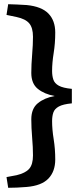

<svg xmlns="http://www.w3.org/2000/svg" viewBox="-20 -710 369 914"><path d="M107 180Q85 182 61 183Q37 184 19 184L11 133L59 124Q101 114 119 93.5Q137 73 137 30Q137 -8 133 -55Q129 -102 129 -142Q129 -193 160 -218.5Q191 -244 240 -253Q191 -262 160 -287Q129 -312 129 -363Q129 -402 133 -450Q137 -498 137 -535Q137 -578 119 -599Q101 -620 59 -629L11 -639L19 -690Q37 -690 61 -688.5Q85 -687 107 -686Q178 -679 210.5 -645.5Q243 -612 243 -555Q243 -504 235.5 -457.5Q228 -411 228 -372Q228 -349 234 -331Q240 -313 260 -302Q280 -291 322 -287V-218Q280 -214 260 -203Q240 -192 234 -174.5Q228 -157 228 -133Q228 -94 235.5 -47.5Q243 -1 243 49Q243 106 210.5 140Q178 174 107 180Z"/></svg>

Font: Rasa SemiBold
Style: Regular
Weight: 600
Designer: Anna Giedrys (Yrsa+Rasa design), David Brezina (Yrsa art-direction, Rasa art-direction, design)
Foundry: Rosetta Type Foundry
Version: Version 2.004